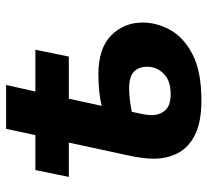

<svg xmlns="http://www.w3.org/2000/svg" viewBox="-46 -638 694 643"><g transform="rotate(-90 301.5 -317.0)"><path d="M286 10Q215 10 172 -11Q129 -32 110 -68.5Q91 -105 91 -150Q91 -186 103 -240L145 -434H30L53 -546H170L191 -644H338L316 -546H456L433 -434H292L268 -324Q289 -329 315 -332Q341 -335 374 -335Q460 -335 503.5 -292.5Q547 -250 547 -187Q547 -139 522 -94Q497 -49 440 -19.5Q383 10 286 10ZM307 -93Q353 -93 376 -116.5Q399 -140 399 -172Q399 -199 383 -215.5Q367 -232 326 -232Q292 -232 248 -223Q242 -197 239.5 -183Q237 -169 237 -155Q237 -130 253 -111.5Q269 -93 307 -93Z"/></g></svg>

Font: Noto IKEA Latin
Style: Bold Italic
Weight: 700
Italic angle: -12°
Designer: Monotype Design Team
Foundry: Monotype Imaging Inc.
Version: Version 1.0